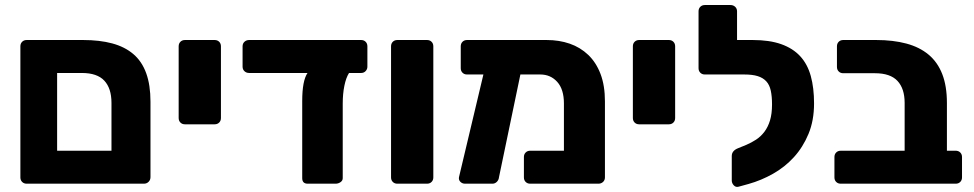

<svg xmlns="http://www.w3.org/2000/svg" viewBox="-20 -730 3869 763"><path d="M86 0Q75 0 68 -7Q61 -14 61 -25V-546Q61 -557 68 -564Q75 -571 86 -571H310Q376 -571 426 -557.5Q476 -544 510 -515Q544 -486 561 -439Q578 -392 578 -326V-26Q578 -15 570.5 -7.5Q563 0 552 0ZM207 -131H423V-321Q423 -379 394.5 -409.5Q366 -440 305 -440H207Z M715 -236Q704 -236 697 -243Q690 -250 690 -261V-546Q690 -557 697 -564Q704 -571 715 -571H833Q844 -571 851 -564Q858 -557 858 -546V-261Q858 -250 851 -243Q844 -236 833 -236Z M1203 0Q1181 0 1181 -22V-329Q1181 -409 1202 -440H970Q959 -440 951.5 -447Q944 -454 944 -465V-546Q944 -557 951.5 -564Q959 -571 970 -571H1415Q1426 -571 1433 -564Q1440 -557 1440 -546V-465Q1440 -455 1433 -447.5Q1426 -440 1415 -440H1367Q1355 -421 1348.5 -389Q1342 -357 1342 -318V-22Q1342 -12 1333 -6Q1324 0 1314 0Z M1559 0Q1548 0 1541 -7Q1534 -14 1534 -25V-546Q1534 -557 1541 -564Q1548 -571 1559 -571H1677Q1688 -571 1695 -564Q1702 -557 1702 -546V-25Q1702 -14 1695 -7Q1688 0 1677 0Z M2048 -434 1963 -26Q1962 -15 1954.5 -7.5Q1947 0 1937 0H1828Q1817 0 1809.5 -7.5Q1802 -15 1804 -26L1901 -434H1836Q1825 -434 1818 -441Q1811 -448 1811 -459V-546Q1811 -557 1818 -564Q1825 -571 1836 -571H2152Q2202 -571 2244 -556.5Q2286 -542 2317.5 -512Q2349 -482 2366.5 -436Q2384 -390 2384 -327V-25Q2384 -14 2376.5 -7Q2369 0 2358 0H2087Q2076 0 2069 -7Q2062 -14 2062 -25V-106Q2062 -117 2069 -124Q2076 -131 2087 -131H2221V-319Q2221 -375 2194.5 -404.5Q2168 -434 2127 -434Z M2520 -236Q2509 -236 2502 -243Q2495 -250 2495 -261V-546Q2495 -557 2502 -564Q2509 -571 2520 -571H2638Q2649 -571 2656 -564Q2663 -557 2663 -546V-261Q2663 -250 2656 -243Q2649 -236 2638 -236Z M2915 12Q2904 15 2896 6.5Q2888 -2 2888 -13V-110Q2888 -131 2913 -141L2945 -154Q2966 -163 2984.5 -175Q3003 -187 3017.5 -206Q3032 -225 3040 -251.5Q3048 -278 3048 -315Q3048 -347 3043 -370Q3038 -393 3025 -407Q3012 -421 2991 -427.5Q2970 -434 2938 -434H2915H2913H2781Q2770 -434 2763 -441Q2756 -448 2756 -459V-685Q2756 -696 2763 -703Q2770 -710 2781 -710H2883Q2894 -710 2901.5 -703Q2909 -696 2909 -685V-571H2971Q3038 -571 3084.5 -554.5Q3131 -538 3160 -506.5Q3189 -475 3202 -428Q3215 -381 3215 -319Q3215 -251 3193 -198Q3171 -145 3135 -105.5Q3099 -66 3052 -39.5Q3005 -13 2955 1Z M3321 0Q3310 0 3303 -7Q3296 -14 3296 -25V-106Q3296 -117 3303 -124Q3310 -131 3321 -131H3575V-321Q3575 -378 3546.5 -408.5Q3518 -439 3457 -439H3331Q3320 -439 3313 -446Q3306 -453 3306 -464V-546Q3306 -557 3313 -564Q3320 -571 3331 -571H3462Q3529 -571 3581.5 -557Q3634 -543 3670 -513Q3706 -483 3724.5 -435.5Q3743 -388 3743 -321V-131H3778Q3789 -131 3796 -124Q3803 -117 3803 -106V-25Q3803 -14 3796 -7Q3789 0 3778 0Z"/></svg>

Font: Fz Rubik
Style: Bold
Weight: 700
Designer: Hubert and Fischer
Foundry: Hubert and Fischer
Version: Vit hóa bi FontZin.com